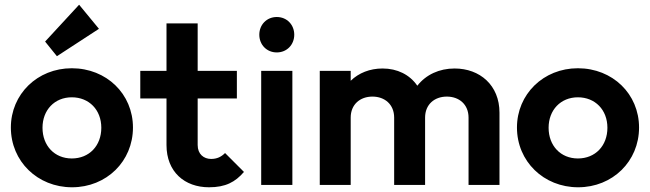

<svg xmlns="http://www.w3.org/2000/svg" viewBox="-20 -783 2752 813"><path d="M285 10C431 10 543 -100 543 -243C543 -385 431 -494 284 -494C138 -494 26 -384 26 -243C26 -100 139 10 285 10ZM160 -242C160 -317 211 -371 284 -371C357 -371 409 -318 409 -242C409 -166 358 -112 284 -112C211 -112 160 -166 160 -242ZM171 -607 221 -545 399 -661 315 -763Z M865 10C935 10 976 -12 1013 -55L933 -135C917 -119 899 -110 874 -110C843 -110 817 -130 817 -169V-366H983V-483H817V-684H685V-483H574V-366H685V-169C685 -55 762 10 865 10Z M1086 0H1218V-483H1086ZM1078 -636C1078 -594 1109 -561 1152 -561C1195 -561 1226 -594 1226 -636C1226 -678 1195 -711 1152 -711C1109 -711 1078 -678 1078 -636Z M1334 0H1465V-285C1465 -341 1505 -374 1557 -374C1609 -374 1649 -341 1649 -285V0H1780V-285C1780 -341 1820 -374 1872 -374C1924 -374 1964 -341 1964 -285V0H2095V-306C2095 -422 2012 -493 1905 -493C1840 -493 1784 -467 1747 -420C1715 -467 1662 -493 1600 -493C1546 -493 1499 -474 1465 -441V-483H1334Z M2428 10C2574 10 2686 -100 2686 -243C2686 -385 2574 -494 2427 -494C2281 -494 2169 -384 2169 -243C2169 -100 2282 10 2428 10ZM2303 -242C2303 -317 2354 -371 2427 -371C2500 -371 2552 -318 2552 -242C2552 -166 2501 -112 2427 -112C2354 -112 2303 -166 2303 -242Z"/></svg>

Font: MV Cash SemiBold
Style: Regular
Weight: 600
Designer: Rodrigo Fuenzalida
Foundry: fragTYPE
Version: Version 1.100;Glyphs 3.1.2 (3151)